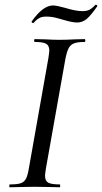

<svg xmlns="http://www.w3.org/2000/svg" viewBox="-20 -790 431 810"><path d="M127 -625 170 -624Q208 -622 230 -622Q259 -622 297 -624L337 -625Q340 -625 340 -619Q340 -613 337 -613Q307 -613 292 -607Q277 -601 269.5 -586.5Q262 -572 256 -542L174 -81Q170 -55 170 -49Q170 -27 183.5 -19.5Q197 -12 232 -12Q234 -12 234 -6Q234 0 232 0Q206 0 190 -1L126 -2L66 -1Q50 0 22 0Q19 0 19 -6Q19 -12 22 -12Q53 -12 67.5 -17Q82 -22 89.5 -36Q97 -50 102 -81L184 -544Q188 -570 188 -576Q188 -598 174.5 -605.5Q161 -613 127 -613Q124 -613 124 -619Q124 -625 127 -625ZM114 -696Q112 -698 114 -700Q161 -767 204 -767Q218 -767 254 -757Q300 -743 328 -743Q347 -743 358.5 -749.5Q370 -756 383 -770H384Q387 -770 389.5 -767.5Q392 -765 390 -763Q362 -723 344.5 -709Q327 -695 305 -695Q285 -695 245 -707Q241 -708 219.5 -714Q198 -720 176 -720Q158 -720 148 -715Q138 -710 131 -703L121 -693H119Q116 -693 114 -696Z"/></svg>

Font: CormorantInfant-MediumItalic
Style: Italic
Weight: 500
Italic angle: -10°
Designer: Christian Thalmann (Catharsis Fonts)
Foundry: Catharsis Fonts
Version: Version 3.303